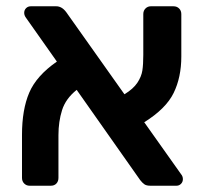

<svg xmlns="http://www.w3.org/2000/svg" viewBox="-20 -591 652 611"><path d="M562 -21Q562 -12 556 -6Q550 0 542 0H458Q446 0 439.5 -4.5Q433 -9 426 -18L224 -305Q189 -277 177.5 -240.5Q166 -204 166 -161V-25Q166 -14 159.5 -7Q153 0 142 0H74Q64 0 57 -7Q50 -14 50 -25V-162Q50 -242 73 -296Q96 -350 161 -395L63 -534Q57 -542 57 -550Q57 -559 63 -565Q69 -571 78 -571H159Q177 -571 191 -552L376 -291Q404 -308 417 -327.5Q430 -347 433 -366.5Q436 -386 436 -416V-546Q436 -557 443 -564Q450 -571 460 -571H532Q543 -571 550 -564Q557 -557 557 -546V-411Q557 -345 532.5 -295Q508 -245 439 -202L556 -37Q562 -30 562 -21Z"/></svg>

Font: Hezaedrus Medium
Style: Regular
Weight: 500
Designer: Hubert & Fischer
Foundry: Hubert & Fischer
Version: Version 1.10;September 3, 2019;FontCreator 11.5.0.2425 64-bi